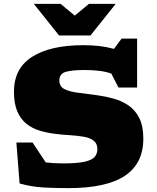

<svg xmlns="http://www.w3.org/2000/svg" viewBox="-20 -955 808 990"><path d="M719 -240Q719 -112 623.8 -48.5Q528.5 15 332 15Q259.5 15 200.8 11.5Q142 8 81 -9L64.5 -220H148L216 -117.5Q236.5 -115 258.5 -113.8Q280.5 -112.5 306 -112.5Q378 -112.5 416 -121Q454 -129.5 468 -145.8Q482 -162 482 -186Q482 -215 463.2 -229.5Q444.5 -244 412.8 -249.8Q381 -255.5 342 -257.8Q303 -260 263 -265Q223 -270 185.2 -281.2Q147.5 -292.5 117.5 -315.8Q87.5 -339 69.8 -379.2Q52 -419.5 52 -482Q52 -603 146.2 -662.5Q240.5 -722 409 -722Q453 -722 491.2 -717.8Q529.5 -713.5 567.5 -703L607 -756H687V-503.5H591L554 -575.5Q504.5 -594 415 -594Q350.5 -594 318.2 -584.2Q286 -574.5 286 -540Q286 -508.5 313 -495.2Q340 -482 385 -476.5Q430 -471 484 -463.5Q524.5 -458 566 -446.5Q607.5 -435 642.2 -411.5Q677 -388 698 -346.8Q719 -305.5 719 -240ZM576.5 -935 446.5 -772H284.5L154.5 -935H292.5L365.5 -874.5L438.5 -935Z"/></svg>

Font: Newsreader 6pt ExtraBold
Style: Regular
Weight: 800
Designer: Hugues Gentile
Foundry: Production Type
Version: Version 1.003; ttfautohint (v1.8.3)